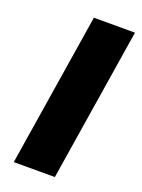

<svg xmlns="http://www.w3.org/2000/svg" viewBox="-136 -768 613 830"><g transform="rotate(20 170.5 -352.5)"><path d="M36 0 148 -705H337L225 0Z"/></g></svg>

Font: Nunito Sans 9pt Black
Style: Italic
Weight: 900
Italic angle: -9°
Version: Version 3.101;gftools[0.9.27]